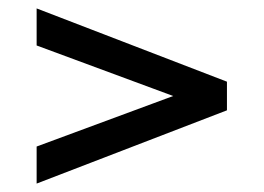

<svg xmlns="http://www.w3.org/2000/svg" viewBox="-20 -578 627 456"><path d="M67 -142V-230L440 -368V-332L67 -470V-558L519 -384V-316Z"/></svg>

Font: Pathway Extreme 28pt SemiBold
Style: Regular
Weight: 600
Designer: Eduardo Rodriguez Tunni
Foundry: Eduardo Rodriguez Tunni
Version: Version 1.001;gftools[0.9.26]